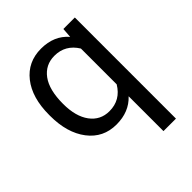

<svg xmlns="http://www.w3.org/2000/svg" viewBox="-207 -659 982 982"><g transform="rotate(-45 284.0 -167.5)"><path d="M46.4 -268.6Q46.4 -393.1 103.5 -465.6Q160.6 -538.1 256.8 -538.1Q350.6 -538.1 404.8 -475.1L408.7 -528.3H491.7V203.1H401.4V-48.8Q346.7 9.8 255.9 9.8Q160.2 9.8 103.3 -64.7Q46.4 -139.2 46.4 -262.2ZM136.7 -258.3Q136.7 -167.5 175 -115.7Q213.4 -64 278.3 -64Q358.9 -64 401.4 -135.3V-394Q358.4 -463.9 279.3 -463.9Q213.9 -463.9 175.3 -411.9Q136.7 -359.9 136.7 -258.3Z"/></g></svg>

Font: RobotoInd
Style: Regular
Weight: 400
Designer: Google
Version: Version 2.001101; 2014